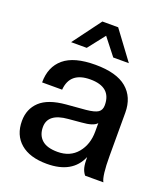

<svg xmlns="http://www.w3.org/2000/svg" viewBox="-137 -831 814 937"><g transform="rotate(20 270.0 -363.0)"><path d="M214.8 9.8Q126 9.8 77.9 -31.5Q29.8 -72.8 29.8 -146Q29.8 -208 71.8 -247.6Q113.8 -287.1 205.1 -294.9L305.2 -303.2Q350.1 -307.6 366.9 -319.1Q383.8 -330.6 383.8 -356Q383.8 -450.2 274.9 -450.2Q169.4 -450.2 162.1 -356H58.1Q58.1 -437 110.8 -481.4Q163.6 -525.9 273.9 -525.9Q383.8 -525.9 437 -481.2Q490.2 -436.5 490.2 -356V-131.8Q490.2 -27.3 505.9 0H411.1Q398.9 -15.1 394 -34.4Q389.2 -53.7 389.2 -88.9Q347.7 9.8 214.8 9.8ZM244.1 -63Q309.6 -63 346.7 -107.7Q383.8 -152.3 383.8 -219.2V-263.2Q367.2 -242.2 305.2 -237.8L238.8 -231.9Q136.2 -223.6 136.2 -152.8Q136.2 -110.8 162.6 -86.9Q189 -63 244.1 -63ZM423.8 -588.9H342.8L273.9 -676.8L205.1 -588.9H124L232.9 -735.8H314.9Z"/></g></svg>

Font: Creato Display Medium
Style: Regular
Weight: 500
Version: Version 1.000